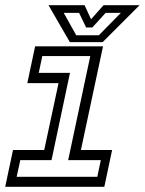

<svg xmlns="http://www.w3.org/2000/svg" viewBox="-28 -718 556 738"><path d="M-8 0 22 -141.5H142L197 -398.5H77L107 -540H368L283 -141.5H403L373 0ZM36 -38.5H346L359.5 -102.5H234L319 -502.5H134.5L121 -438H241L170 -102.5H50ZM240.5 -556 158.5 -698H297L322 -644L370 -698H508.5L366.5 -556ZM265 -582.5H352L436.5 -668.5H378L327 -612.5H303L276 -668.5H217Z"/></svg>

Font: Tourney Condensed Regular
Style: Italic
Weight: 400
Width: 3
Italic angle: -12°
Designer: Tyler Finck
Foundry: Etcetera Type Co
Version: Version 1.010; ttfautohint (v1.8.3)